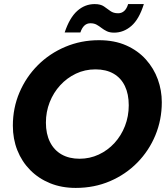

<svg xmlns="http://www.w3.org/2000/svg" viewBox="-20 -909 820 941"><path d="M351 12Q282 12 225.5 -11Q169 -34 128 -75.5Q87 -117 65 -172.5Q43 -228 43 -293Q43 -380 75.5 -456Q108 -532 165.5 -589.5Q223 -647 300 -679.5Q377 -712 465 -712Q541 -712 598.5 -686.5Q656 -661 695 -617.5Q734 -574 753.5 -520Q773 -466 773 -408Q773 -322 741.5 -246Q710 -170 653 -112Q596 -54 519 -21Q442 12 351 12ZM370 -131Q420 -131 464 -151.5Q508 -172 541 -208Q574 -244 592.5 -291.5Q611 -339 611 -393Q611 -448 592 -487.5Q573 -527 536.5 -548Q500 -569 448 -569Q396 -569 352 -548Q308 -527 275 -491Q242 -455 223.5 -408Q205 -361 205 -308Q205 -253 225 -213Q245 -173 282 -152Q319 -131 370 -131ZM539 -749Q518 -749 503.5 -756Q489 -763 477.5 -772Q466 -781 453.5 -788Q441 -795 423 -795Q389 -795 374 -750H297Q321 -822 358.5 -855.5Q396 -889 444 -889Q473 -889 489.5 -877.5Q506 -866 521 -855Q536 -844 559 -844Q576 -844 588.5 -855Q601 -866 608 -889H685Q662 -815 624 -782Q586 -749 539 -749Z"/></svg>

Font: Rethink Sans ExtraBold
Style: Italic
Weight: 800
Italic angle: -10°
Designer: The Rethink Sans project authors (Hans Thiessen). DM Sans designed by Colophon Foundry.
Foundry: Rethink Communications LLC
Version: Version 1.001